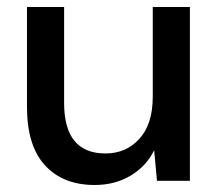

<svg xmlns="http://www.w3.org/2000/svg" viewBox="-20 -516 630 548"><path d="M250 12Q160 12 108.5 -44Q57 -100 57 -211V-496H163V-222Q163 -78 281 -78Q340 -78 378 -120Q416 -162 416 -240V-496H522V0H428L420 -87Q397 -41 352.5 -14.5Q308 12 250 12Z"/></svg>

Font: Firefly Display Medium
Style: Regular
Weight: 500
Designer: Colophon Foundry, Jonny Pinhorn
Foundry: Colophon Foundry
Version: Version 1.200; ttfautohint (v1.8.3)